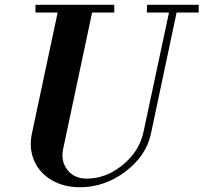

<svg xmlns="http://www.w3.org/2000/svg" viewBox="-20 -768 848 800"><path d="M313 12.2Q245.6 12.2 194.8 -17.8Q144 -47.9 122.1 -99.1Q100.1 -150.4 112.8 -210.9L220.2 -715.8H127.9V-748H456.1V-715.8H363.8L243.2 -147.9Q232.4 -97.2 260.3 -60.8Q288.1 -24.4 338.9 -23.9Q419.4 -22.5 490.2 -79.8Q561 -137.2 578.1 -219.2L684.1 -715.8H591.8L592.8 -748H808.1V-715.8H715.8L608.9 -210.9Q589.4 -118.7 502.7 -53.2Q416 12.2 313 12.2Z"/></svg>

Font: Fin Serif Display
Style: Italic
Weight: 400
Italic angle: -12°
Designer: J. Blake Harris
Version: Version 1.006;FEAKit 1.0